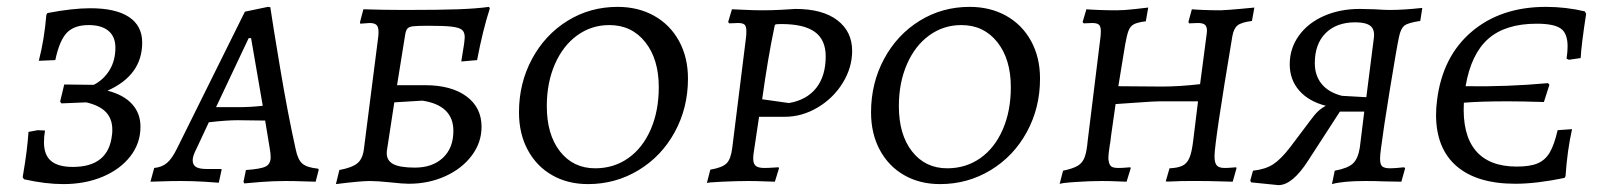

<svg xmlns="http://www.w3.org/2000/svg" viewBox="-20 -527 4670 559"><path d="M50 -5 46 -11Q54 -58 57.5 -86.5Q61 -115 63 -143L90 -148L111 -147Q108 -129 108 -113Q108 -76 128.5 -58.5Q149 -41 192 -41Q296 -41 306 -134Q307 -139 307 -149Q307 -181 288.5 -200.5Q270 -220 231 -229L159 -226L155 -231L167 -281L253 -280Q282 -295 299 -323Q316 -351 316 -388Q316 -420 296 -437Q276 -454 238 -454Q196 -454 174.5 -431.5Q153 -409 141 -352L93 -350Q109 -412 115 -484L118 -489Q191 -503 243 -503Q317 -503 355.5 -477.5Q394 -452 394 -403Q394 -308 293 -263Q340 -251 364.5 -224Q389 -197 389 -158Q389 -110 359.5 -72Q330 -34 279 -12.5Q228 9 164 9Q113 9 50 -5Z M906 -36 908 -33 899 2Q889 2 863.5 1Q838 0 812 0Q774 0 737.5 3Q701 6 691 7L689 2L696 -32Q740 -35 754 -42.5Q768 -50 768 -69Q768 -82 765 -97L752 -176L672 -177Q639 -177 588 -171L552 -94Q541 -73 541 -61Q541 -47 550.5 -41Q560 -35 582 -35H625V-32L617 5Q607 4 573.5 2Q540 0 507 0Q477 0 451.5 1Q426 2 418 2L429 -38Q451 -40 466 -52.5Q481 -65 496 -96L693 -493L760 -507L767 -506Q773 -464 795.5 -329.5Q818 -195 841 -92Q847 -62 860.5 -50.5Q874 -39 906 -36ZM675 -215Q709 -215 745 -219L711 -416H704L609 -215Z M1117 4Q1079 0 1057 0Q1029 0 958 9L968 -32Q1006 -39 1021.5 -52.5Q1037 -66 1040 -97L1081 -418Q1082 -424 1082 -434Q1082 -449 1076 -454.5Q1070 -460 1056 -460L1029 -458L1028 -462L1038 -500Q1098 -498 1157 -498Q1261 -498 1314.5 -500Q1368 -502 1404 -507L1406 -502Q1386 -441 1369 -352L1323 -348L1331 -398Q1333 -414 1333 -419Q1333 -434 1324.5 -440.5Q1316 -447 1294.5 -449.5Q1273 -452 1228 -452Q1195 -452 1182.5 -450.5Q1170 -449 1165.5 -443Q1161 -437 1159 -422L1136 -279H1217Q1294 -279 1338 -246.5Q1382 -214 1382 -158Q1382 -112 1353.5 -74Q1325 -36 1276.5 -14Q1228 8 1170 8Q1153 8 1117 4ZM1300 -146Q1300 -220 1210 -234L1128 -229L1107 -92Q1106 -88 1106 -81Q1106 -59 1125.5 -49Q1145 -39 1188 -39Q1239 -39 1269.5 -67.5Q1300 -96 1300 -146Z M1491 -200Q1491 -285 1529 -355.5Q1567 -426 1632.5 -466.5Q1698 -507 1778 -507Q1838 -507 1884.5 -481Q1931 -455 1957 -407.5Q1983 -360 1983 -298Q1983 -213 1944.5 -142.5Q1906 -72 1839 -31.5Q1772 9 1692 9Q1633 9 1587.5 -17Q1542 -43 1516.5 -90.5Q1491 -138 1491 -200ZM1898 -273Q1898 -355 1858.5 -404.5Q1819 -454 1754 -454Q1702 -454 1660.5 -424Q1619 -394 1595.5 -340Q1572 -286 1572 -218Q1572 -135 1610.5 -86Q1649 -37 1713 -37Q1767 -37 1809 -66.5Q1851 -96 1874.5 -150Q1898 -204 1898 -273Z M2200 -497Q2225 -497 2254.5 -498.5Q2284 -500 2296 -501Q2375 -501 2418 -468Q2461 -435 2461 -379Q2461 -330 2433.5 -285.5Q2406 -241 2360.5 -214Q2315 -187 2265 -187H2190L2174 -80Q2173 -74 2173 -65Q2173 -50 2180.5 -44Q2188 -38 2205 -38Q2218 -38 2230.5 -39Q2243 -40 2247 -40L2248 -37L2236 2Q2227 2 2204.5 1Q2182 0 2159 0Q2127 0 2083 2Q2039 4 2038 6L2048 -33Q2083 -39 2095.5 -51.5Q2108 -64 2112 -97L2152 -418Q2153 -425 2153 -436Q2153 -450 2148 -455Q2143 -460 2129 -460L2103 -459L2100 -463L2111 -500Q2114 -500 2145 -498.5Q2176 -497 2200 -497ZM2384 -363Q2384 -411 2352.5 -434Q2321 -457 2255 -457Q2240 -457 2237.5 -455.5Q2235 -454 2234 -445Q2216 -360 2199 -238L2277 -227Q2329 -236 2356.5 -271Q2384 -306 2384 -363Z M2516 -200Q2516 -285 2554 -355.5Q2592 -426 2657.5 -466.5Q2723 -507 2803 -507Q2863 -507 2909.5 -481Q2956 -455 2982 -407.5Q3008 -360 3008 -298Q3008 -213 2969.5 -142.5Q2931 -72 2864 -31.5Q2797 9 2717 9Q2658 9 2612.5 -17Q2567 -43 2541.5 -90.5Q2516 -138 2516 -200ZM2923 -273Q2923 -355 2883.5 -404.5Q2844 -454 2779 -454Q2727 -454 2685.5 -424Q2644 -394 2620.5 -340Q2597 -286 2597 -218Q2597 -135 2635.5 -86Q2674 -37 2738 -37Q2792 -37 2834 -66.5Q2876 -96 2899.5 -150Q2923 -204 2923 -273Z M3516 -72Q3516 -53 3522.5 -45.5Q3529 -38 3545 -38Q3557 -38 3566.5 -39Q3576 -40 3579 -40L3580 -37L3569 2Q3559 2 3530.5 1Q3502 0 3471 0H3444Q3413 0 3400 1Q3392 1 3384.5 1.5Q3377 2 3374 1L3385 -37Q3409 -38 3422.5 -44.5Q3436 -51 3443 -67.5Q3450 -84 3454 -118L3468 -232H3356Q3341 -232 3293 -228.5Q3245 -225 3228 -224L3215 -133Q3213 -113 3211 -104Q3207 -78 3207 -68Q3207 -61 3208 -58Q3210 -46 3216 -42Q3222 -38 3236 -38Q3248 -38 3258 -39Q3268 -40 3271 -40L3272 -37L3260 2Q3253 2 3232 1Q3211 0 3188 0Q3152 0 3109 3Q3066 6 3065 9L3075 -30Q3104 -36 3118 -44.5Q3132 -53 3138 -69.5Q3144 -86 3147 -119L3184 -419Q3185 -426 3185 -437Q3185 -450 3179.5 -455Q3174 -460 3160 -460L3135 -459L3132 -463L3143 -500Q3153 -499 3179 -498Q3205 -497 3231 -497Q3253 -497 3283.5 -500.5Q3314 -504 3323 -505L3316 -465Q3292 -462 3281.5 -456.5Q3271 -451 3266 -438.5Q3261 -426 3256 -398L3236 -276L3362 -275Q3414 -275 3474 -282L3492 -419Q3494 -433 3494 -437Q3494 -450 3488 -455Q3482 -460 3468 -460L3442 -459L3440 -463L3450 -500Q3459 -499 3484 -498Q3509 -497 3534 -497Q3557 -498 3589.5 -501Q3622 -504 3632 -505L3625 -466Q3594 -462 3583 -453Q3572 -444 3568 -422Q3516 -112 3516 -72Z M4001 -97Q3998 -76 3998 -65Q3998 -48 4004.5 -42.5Q4011 -37 4027 -37Q4041 -37 4068 -40L4071 -37L4060 2L4006 1Q3987 0 3955 0Q3890 0 3858 9L3866 -30Q3904 -37 3919 -51Q3934 -65 3939 -97L3952 -202H3881L3789 -60Q3743 12 3702 12L3623 4L3620 -1L3628 -30Q3664 -34 3686.5 -48.5Q3709 -63 3736 -98L3794 -175Q3807 -193 3817 -202.5Q3827 -212 3840 -219Q3790 -232 3762.5 -263.5Q3735 -295 3735 -340Q3735 -386 3761.5 -423Q3788 -460 3834.5 -480.5Q3881 -501 3939 -501L3982 -500Q4012 -498 4025 -498Q4067 -498 4121 -504L4115 -466Q4080 -461 4069 -452.5Q4058 -444 4053 -419Q4046 -386 4026.5 -266Q4007 -146 4001 -97ZM3926 -462Q3871 -462 3839.5 -430.5Q3808 -399 3808 -343Q3808 -307 3828 -282.5Q3848 -258 3887 -248L3958 -244L3980 -417Q3983 -441 3970 -451.5Q3957 -462 3926 -462Z M4541 -356Q4544 -377 4544 -392Q4544 -430 4524 -444Q4504 -458 4454 -458Q4363 -458 4313 -414Q4263 -370 4247 -276Q4369 -274 4487 -285L4491 -280L4475 -230Q4409 -232 4370 -232Q4290 -232 4242 -228Q4237 -136 4276 -89Q4315 -42 4396 -42Q4435 -42 4457 -51.5Q4479 -61 4492 -83Q4505 -105 4515 -148L4557 -151Q4543 -89 4538 -14L4535 -9Q4453 8 4392 8Q4280 8 4220.5 -43.5Q4161 -95 4161 -193Q4161 -214 4164 -236Q4180 -363 4265 -435Q4350 -507 4481 -507Q4538 -507 4594 -494L4598 -487Q4584 -396 4582 -358L4548 -353Z"/></svg>

Font: Alegreya SC
Style: Italic
Weight: 400
Italic angle: -7°
Designer: Juan Pablo del Peral
Foundry: Huerta Tipografica
Version: Version 2.007; ttfautohint (v1.6)